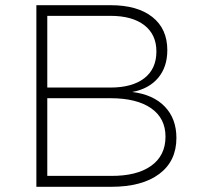

<svg xmlns="http://www.w3.org/2000/svg" viewBox="-20 -719 765 739"><path d="M624 -526Q624 -461 588.5 -419Q553 -377 489 -365Q570 -355 614.5 -308.5Q659 -262 659 -188Q659 -99 593 -49.5Q527 0 408 0H120V-699H406Q509 -699 566.5 -653.5Q624 -608 624 -526ZM582 -521Q582 -586 535.5 -622Q489 -658 405 -658H162V-382H405Q489 -382 535.5 -418Q582 -454 582 -521ZM617 -193Q617 -264 561.5 -302.5Q506 -341 405 -341H162V-42H405Q506 -41 561.5 -80.5Q617 -120 617 -193Z"/></svg>

Font: TypoPRO Montserrat
Style: Regular
Weight: 275
Designer: Julieta Ulanovsky
Foundry: Julieta Ulanovsky
Version: Version 6.001